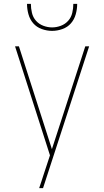

<svg xmlns="http://www.w3.org/2000/svg" viewBox="-20 -975 540 995"><path d="M183 0Q189 -17 194.5 -34.5Q200 -52 206 -70L239 -170L58 -735H78L249 -202L422 -735H442L203 0ZM250 -815Q223 -815 196.5 -824.5Q170 -834 152.5 -854Q135 -874 127.5 -901Q120 -928 120 -955H140Q140 -932 145.5 -908.5Q151 -885 166.5 -867.5Q182 -850 204.5 -841.5Q227 -833 250 -833Q273 -833 295.5 -841.5Q318 -850 333.5 -867.5Q349 -885 354.5 -908.5Q360 -932 360 -955H380Q380 -928 372.5 -901Q365 -874 347.5 -854Q330 -834 303.5 -824.5Q277 -815 250 -815Z"/></svg>

Font: Zed Mono Thin
Style: Regular
Weight: 100
Monospace: yes
Designer: Belleve Invis
Foundry: Belleve Invis
Version: Version 1.0.0; ttfautohint (v1.8.4)